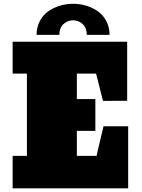

<svg xmlns="http://www.w3.org/2000/svg" viewBox="-20 -1018 768 1038"><path d="M536.6 -472.7 499.5 -620.1H395.5V-482.4H495.6V-310.5H395.5V-175.3H502.4L508.8 -205.1L539.6 -335.4H672.9V0H48.3V-175.3H125.5V-620.1H48.3V-792.5H667.5V-473.1ZM177.7 -829.6Q177.7 -870.1 194.6 -902.8Q211.4 -935.5 239.5 -955.8Q267.6 -976.1 302.5 -986.8Q337.4 -997.6 375 -997.6Q412.6 -997.6 447.5 -986.8Q482.4 -976.1 510.5 -955.8Q538.6 -935.5 555.4 -902.8Q572.3 -870.1 572.3 -829.6H449.2Q449.2 -866.7 427.2 -887.5Q405.3 -908.2 375 -908.2Q344.7 -908.2 322.8 -887.5Q300.8 -866.7 300.8 -829.6Z"/></svg>

Font: Bevan
Style: Regular
Weight: 400
Foundry: vernon adams
Version: Version 1.000